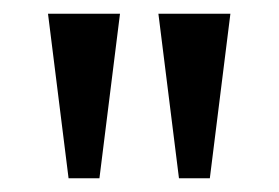

<svg xmlns="http://www.w3.org/2000/svg" viewBox="-20 -734 407 280"><path d="M80 -474 50 -714H155L125 -474ZM241 -474 211 -714H316L286 -474Z"/></svg>

Font: Noto Serif Myanmar ExtraCondensed Medium
Style: Regular
Weight: 500
Width: 2
Designer: Ben Mitchell and the Monotype Design Team
Foundry: Monotype Imaging Inc.
Version: Version 2.106; ttfautohint (v1.8.4.7-5d5b)